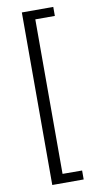

<svg xmlns="http://www.w3.org/2000/svg" viewBox="-112 -983 641 1167"><g transform="rotate(-10 208.0 -399.5)"><path d="M185.1 -876.5V77.1L305.7 77.6V132.8H111.8V-932.1H305.7V-876.5Z"/></g></svg>

Font: Armata
Style: Regular
Weight: 400
Designer: Viktoriya Grabowska
Foundry: Viktoriya Grabowska
Version: Version 1.002